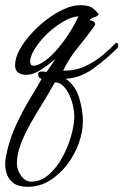

<svg xmlns="http://www.w3.org/2000/svg" viewBox="-35 -298 475 739"><path d="M72 421Q38 421 19 408Q0 395 -7.5 375Q-15 355 -15 334Q-15 317 -12 304Q0 241 26.5 184Q53 127 81 81Q109 35 125 6Q112 2 112 -11Q112 -19 116.5 -21Q121 -23 127 -23Q132 -23 136.5 -22Q141 -21 144 -21Q153 -34 162 -46.5Q171 -59 179 -72Q165 -60 146 -45.5Q127 -31 106.5 -20.5Q86 -10 66 -10Q48 -10 35.5 -18.5Q23 -27 23 -46Q23 -74 40 -105.5Q57 -137 84.5 -167.5Q112 -198 145 -223Q178 -248 211.5 -263Q245 -278 272 -278Q300 -278 314.5 -271Q329 -264 345 -243Q340 -235 328.5 -232Q317 -229 309 -220Q317 -220 324.5 -216Q332 -212 331 -202Q302 -160 266 -116.5Q230 -73 208 -26H209Q258 -26 296 -44.5Q334 -63 362.5 -87.5Q391 -112 408 -130Q411 -133 413 -133Q420 -133 420 -123Q420 -116 415 -111Q371 -68 322.5 -33Q274 2 218 5Q255 31 269.5 78Q284 125 284 168Q284 210 268 254Q252 298 223 336Q194 374 155.5 397.5Q117 421 72 421ZM126 -56Q150 -70 176 -98Q202 -126 226 -162Q250 -198 267 -235Q245 -234 219 -220.5Q193 -207 167 -186Q141 -165 120.5 -140Q100 -115 89 -92Q81 -73 81 -61Q81 -45 95 -45Q107 -45 126 -56ZM85 401Q122 401 152.5 374.5Q183 348 205 307.5Q227 267 239 224.5Q251 182 251 149Q251 134 246.5 112Q242 90 232.5 69Q223 48 209 33.5Q195 19 176 19L169 31Q153 61 129.5 98.5Q106 136 83 176.5Q60 217 45 256.5Q30 296 30 332Q30 355 46 378Q62 401 85 401Z"/></svg>

Font: Corinthia
Style: Bold
Weight: 700
Designer: Robert E. Leuschke
Foundry: Robert E. Leuschke
Version: Version 1.013; ttfautohint (v1.8.3)